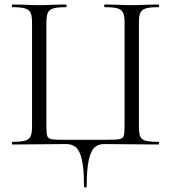

<svg xmlns="http://www.w3.org/2000/svg" viewBox="-20 -645 764 857"><path d="M275 -2 35 0Q33 0 33 -6Q33 -12 35 -12Q73 -12 91.5 -17Q110 -22 116.5 -36.5Q123 -51 123 -81V-544Q123 -574 116.5 -588Q110 -602 91.5 -607.5Q73 -613 35 -613Q33 -613 33 -619Q33 -625 35 -625L85 -624Q127 -622 153 -622Q181 -622 225 -624L275 -625Q277 -625 277 -619Q277 -613 275 -613Q236 -613 218 -607.5Q200 -602 193.5 -588Q187 -574 187 -544V-83Q187 -49 191 -38Q195 -27 209 -24Q223 -21 266 -21H453Q498 -21 513 -24Q528 -27 532 -38Q536 -49 536 -83V-544Q536 -574 529.5 -588Q523 -602 505 -607.5Q487 -613 448 -613Q445 -613 445 -619Q445 -625 448 -625L498 -624Q542 -622 569 -622Q596 -622 638 -624L688 -625Q690 -625 690 -619Q690 -613 688 -613Q649 -613 631 -607.5Q613 -602 606.5 -588Q600 -574 600 -544V-81Q600 -49 606 -35.5Q612 -22 629.5 -17Q647 -12 687 -12Q690 -12 690 -6Q690 0 687 0L445 -2Q419 -2 402.5 12.5Q386 27 376.5 68Q367 109 367 187Q367 192 361 192Q355 192 355 187Q355 109 345.5 68Q336 27 319 12.5Q302 -2 275 -2Z"/></svg>

Font: Cormorant SC
Style: Regular
Weight: 400
Designer: Christian Thalmann (Catharsis Fonts)
Foundry: Catharsis Fonts
Version: Version 4.000